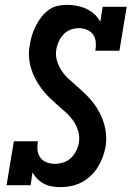

<svg xmlns="http://www.w3.org/2000/svg" viewBox="-20 -763 542 791"><path d="M229 8Q211 8 193.5 5Q176 2 161 -6Q146 -14 134 -26Q122 -38 114 -53L106 0H7L37 -181H136Q133 -163 134.5 -145.5Q136 -128 145.5 -114.5Q155 -101 171.5 -94.5Q188 -88 205 -88Q223 -88 240.5 -93.5Q258 -99 271.5 -111.5Q285 -124 293.5 -141Q302 -158 305 -175Q309 -200 302 -223.5Q295 -247 281.5 -266Q268 -285 250.5 -300.5Q233 -316 215.5 -331.5Q198 -347 181.5 -363Q165 -379 151 -398Q137 -417 126 -437.5Q115 -458 108 -481.5Q101 -505 99.5 -529.5Q98 -554 103 -579Q106 -599 112 -618Q118 -637 127 -655.5Q136 -674 149 -691Q162 -708 179 -721Q196 -734 216 -738.5Q236 -743 255 -743Q277 -743 297.5 -739Q318 -735 336 -726.5Q354 -718 369 -704.5Q384 -691 393 -673L403 -735H502L472 -554H373Q376 -572 374.5 -589.5Q373 -607 363.5 -620.5Q354 -634 338 -640.5Q322 -647 305 -647Q288 -647 271.5 -641Q255 -635 242.5 -622Q230 -609 222.5 -593Q215 -577 212 -560Q208 -535 215 -512Q222 -489 235 -470Q248 -451 265.5 -435.5Q283 -420 300.5 -404.5Q318 -389 334.5 -373Q351 -357 365 -338.5Q379 -320 390 -299.5Q401 -279 408 -255.5Q415 -232 417 -208Q419 -184 415 -159Q411 -137 403 -115.5Q395 -94 383 -74.5Q371 -55 353.5 -38.5Q336 -22 315.5 -11.5Q295 -1 273 3.5Q251 8 229 8Z"/></svg>

Font: Iosevka Gothic
Style: Bold Italic
Weight: 700
Italic angle: -9°
Monospace: yes
Designer: Belleve Invis
Foundry: Belleve Invis
Version: Version 15.5.1; ttfautohint (v1.8.4)